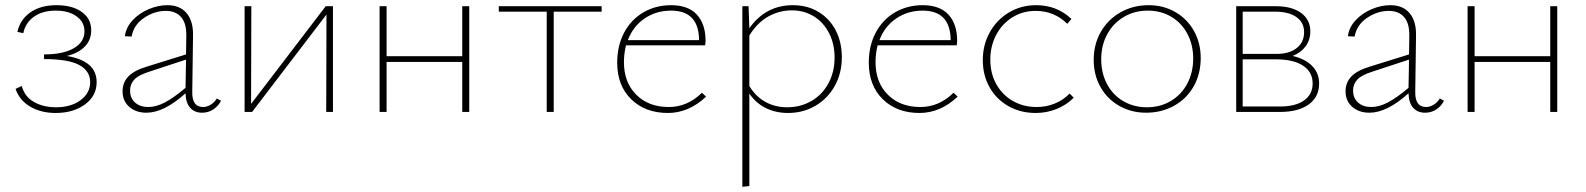

<svg xmlns="http://www.w3.org/2000/svg" viewBox="-20 -432 6120 741"><path d="M353 -115Q353 -62 308 -29Q263 4 195 4Q138 4 96.5 -20.5Q55 -45 40 -89L64 -100Q75 -59 111 -38.5Q147 -18 196 -18Q254 -18 291 -45.5Q328 -73 328 -115Q328 -158 286 -181Q244 -204 150 -204V-222Q224 -222 265 -246Q306 -270 306 -311Q306 -347 275.5 -369Q245 -391 195 -391Q144 -391 111 -367.5Q78 -344 70 -304L47 -309Q58 -357 97.5 -384.5Q137 -412 198 -412Q259 -412 295.5 -386Q332 -360 332 -315Q332 -278 307.5 -252.5Q283 -227 238 -216Q353 -197 353 -115Z M833 -43Q822 -22 803 -9.5Q784 3 760 3Q731 3 714 -16Q697 -35 696 -72Q613 3 545 3Q505 3 479 -19.5Q453 -42 453 -80Q453 -113 475 -136.5Q497 -160 547 -175L698 -222L699 -293Q700 -342 679 -366Q658 -390 620 -390Q576 -390 536 -363Q496 -336 488 -291L462 -292Q466 -326 491.5 -353.5Q517 -381 553.5 -396.5Q590 -412 626 -412Q674 -412 700 -381.5Q726 -351 725 -295L722 -80Q720 -19 764 -19Q778 -19 792.5 -27.5Q807 -36 817 -52ZM552 -19Q583 -19 617 -37Q651 -55 696 -93L698 -202L555 -155Q514 -142 498 -124.5Q482 -107 482 -83Q482 -53 501.5 -36Q521 -19 552 -19Z M1265 0H1239L1240 -376L953 0H924V-408H950L949 -31L1237 -408H1265Z M1791 -408V0H1764V-193H1472V0H1445V-408H1472V-215H1764V-408Z M2302 -387H2117V0H2090V-387H1905V-408H2302Z M2705 -59Q2638 4 2558 4Q2470 4 2416 -49Q2362 -102 2362 -190Q2362 -256 2389 -306.5Q2416 -357 2463.5 -384.5Q2511 -412 2570 -412Q2636 -412 2669.5 -375.5Q2703 -339 2703 -275Q2703 -263 2701 -257H2396Q2388 -225 2388 -192Q2388 -114 2435.5 -66.5Q2483 -19 2561 -19Q2633 -19 2689 -74ZM2403 -277H2678Q2677 -391 2570 -391Q2512 -391 2467.5 -360.5Q2423 -330 2403 -277Z M3229 -211Q3229 -150 3202 -101Q3175 -52 3127.5 -24Q3080 4 3021 4Q2974 4 2935.5 -15Q2897 -34 2872 -71V286L2845 289V-408H2869L2872 -323Q2935 -412 3040 -412Q3096 -412 3139 -386Q3182 -360 3205.5 -314.5Q3229 -269 3229 -211ZM3201 -210Q3201 -262 3180 -303.5Q3159 -345 3121.5 -368.5Q3084 -392 3036 -392Q2988 -392 2945.5 -368.5Q2903 -345 2872 -295V-100Q2896 -60 2933.5 -39Q2971 -18 3018 -18Q3070 -18 3112 -42.5Q3154 -67 3177.5 -111Q3201 -155 3201 -210Z M3676 -59Q3609 4 3529 4Q3441 4 3387 -49Q3333 -102 3333 -190Q3333 -256 3360 -306.5Q3387 -357 3434.5 -384.5Q3482 -412 3541 -412Q3607 -412 3640.5 -375.5Q3674 -339 3674 -275Q3674 -263 3672 -257H3367Q3359 -225 3359 -192Q3359 -114 3406.5 -66.5Q3454 -19 3532 -19Q3604 -19 3660 -74ZM3374 -277H3649Q3648 -391 3541 -391Q3483 -391 3438.5 -360.5Q3394 -330 3374 -277Z M3773 -200Q3773 -259 3800 -307.5Q3827 -356 3874 -384Q3921 -412 3979 -412Q4059 -412 4115 -359L4099 -340Q4049 -390 3977 -390Q3927 -390 3887 -365Q3847 -340 3824.5 -297Q3802 -254 3802 -202Q3802 -148 3825.5 -106.5Q3849 -65 3889.5 -42Q3930 -19 3981 -19Q4018 -19 4051 -32.5Q4084 -46 4108 -71L4124 -55Q4095 -26 4057 -11Q4019 4 3977 4Q3919 4 3872.5 -22Q3826 -48 3799.5 -94.5Q3773 -141 3773 -200Z M4201 -201Q4201 -261 4228.5 -309Q4256 -357 4304.5 -384.5Q4353 -412 4413 -412Q4470 -412 4516 -385.5Q4562 -359 4588 -312.5Q4614 -266 4614 -208Q4614 -147 4587 -99Q4560 -51 4511.5 -24Q4463 3 4403 3Q4346 3 4299.5 -23.5Q4253 -50 4227 -96.5Q4201 -143 4201 -201ZM4585 -206Q4585 -259 4562.5 -301.5Q4540 -344 4500 -367.5Q4460 -391 4410 -391Q4358 -391 4317 -366.5Q4276 -342 4253 -299.5Q4230 -257 4230 -203Q4230 -150 4252.5 -107.5Q4275 -65 4315.5 -41.5Q4356 -18 4406 -18Q4458 -18 4499 -42.5Q4540 -67 4562.5 -110Q4585 -153 4585 -206Z M5071 -110Q5071 -58 5031 -29Q4991 0 4920 0H4751V-408H4904Q4966 -408 5001.5 -382Q5037 -356 5037 -311Q5037 -278 5019 -253.5Q5001 -229 4969 -216Q5017 -205 5044 -177.5Q5071 -150 5071 -110ZM4776 -387V-224H4907Q4956 -224 4984.5 -246.5Q5013 -269 5013 -308Q5013 -345 4983.5 -366Q4954 -387 4901 -387ZM5046 -110Q5046 -154 5009 -178.5Q4972 -203 4904 -203H4776V-21H4920Q4980 -21 5013 -44.5Q5046 -68 5046 -110Z M5553 -43Q5542 -22 5523 -9.5Q5504 3 5480 3Q5451 3 5434 -16Q5417 -35 5416 -72Q5333 3 5265 3Q5225 3 5199 -19.5Q5173 -42 5173 -80Q5173 -113 5195 -136.5Q5217 -160 5267 -175L5418 -222L5419 -293Q5420 -342 5399 -366Q5378 -390 5340 -390Q5296 -390 5256 -363Q5216 -336 5208 -291L5182 -292Q5186 -326 5211.5 -353.5Q5237 -381 5273.5 -396.5Q5310 -412 5346 -412Q5394 -412 5420 -381.5Q5446 -351 5445 -295L5442 -80Q5440 -19 5484 -19Q5498 -19 5512.5 -27.5Q5527 -36 5537 -52ZM5272 -19Q5303 -19 5337 -37Q5371 -55 5416 -93L5418 -202L5275 -155Q5234 -142 5218 -124.5Q5202 -107 5202 -83Q5202 -53 5221.5 -36Q5241 -19 5272 -19Z M5990 -408V0H5963V-193H5671V0H5644V-408H5671V-215H5963V-408Z"/></svg>

Font: Ysabeau Extralight
Style: Regular
Weight: 200
Designer: Christian Thalmann (Catharsis Fonts)
Version: Version 0.003